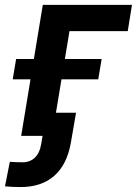

<svg xmlns="http://www.w3.org/2000/svg" viewBox="-69 -549 553 776"><path d="M464.4 -529.3 447.3 -423.3H211.9L141.6 0H16.6L104 -529.3ZM-17.6 -228.5 -3.9 -310.5H341.8L328.1 -228.5ZM14.6 207Q-2 207 -17.8 206.3Q-33.7 205.6 -48.8 204.1L-29.3 105Q-17.1 106 -3.7 106.4Q9.8 106.9 22 106.9Q51.8 106.9 71.5 88.6Q91.3 70.3 97.7 32.2L103 0H57.6L73.2 -93.3H238.3L217.3 28.3Q201.7 116.7 149.9 161.9Q98.1 207 14.6 207Z"/></svg>

Font: Inter 24pt SemiBold
Style: Italic
Weight: 600
Italic angle: -9.3988°
Designer: Rasmus Andersson
Foundry: rsms
Version: Version 4.001;git-66647c0bb